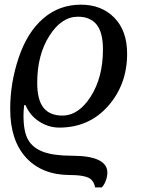

<svg xmlns="http://www.w3.org/2000/svg" viewBox="-20 -566 610 826"><path d="M84 -113.8Q81.1 -90.3 81.1 -68.8Q81.1 1 101.3 35.9Q121.6 70.8 166.5 87.4Q211.4 104 290 104Q365.2 104 403.6 122.3Q441.9 140.6 441.9 176.8Q441.9 192.9 435.3 210.9Q428.7 229 418 240.2H389.2Q382.8 207.5 357.7 197.3Q332.5 187 282.2 187Q161.1 187 92.5 112.5Q23.9 38.1 23.9 -97.2Q23.9 -210.4 60.8 -319.1Q97.7 -427.7 166.3 -486.8Q234.9 -545.9 328.1 -545.9Q417 -545.9 471.9 -489.7Q526.9 -433.6 526.9 -335Q526.9 -202.6 445.1 -109.9Q363.3 -17.1 234.9 -17.1Q189 -17.1 148.7 -43.2Q108.4 -69.3 89.8 -113.8ZM422.9 -353Q422.9 -426.8 395.5 -460.4Q368.2 -494.1 314.9 -494.1Q244.6 -494.1 192.4 -411.9Q140.1 -329.6 140.1 -210Q140.1 -136.2 167.2 -102.5Q194.3 -68.8 248 -68.8Q318.4 -68.8 370.6 -151.1Q422.9 -233.4 422.9 -353Z"/></svg>

Font: Droid Serif
Style: Italic
Weight: 400
Italic angle: -12°
Designer: Monotype Design team
Foundry: Monotype Imaging Inc.
Version: Version 1.03